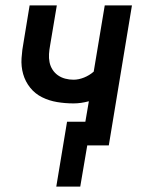

<svg xmlns="http://www.w3.org/2000/svg" viewBox="-20 -540 540 713"><path d="M278 153H189L229 -88H297L310 -164Q295 -160 281 -158Q267 -156 253 -156Q222 -156 192 -161Q162 -166 136 -179Q110 -192 92 -214.5Q74 -237 66 -265Q58 -293 60 -324Q62 -355 68 -386L90 -520H191L166 -371Q163 -355 162 -339.5Q161 -324 164 -309Q167 -294 175 -281.5Q183 -269 195 -260.5Q207 -252 222 -248Q237 -244 253 -244Q272 -244 292 -252Q312 -260 328 -274L369 -520H470L384 0H304Z"/></svg>

Font: Iosevka Term Curly Semibold
Style: Italic
Weight: 600
Italic angle: -9°
Designer: Belleve Invis
Foundry: Belleve Invis
Version: Version 32.3.0